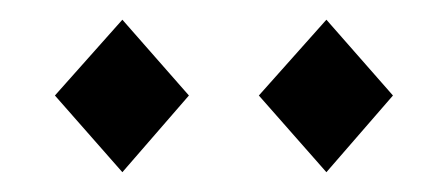

<svg xmlns="http://www.w3.org/2000/svg" viewBox="-20 -721 450 193"><path d="M35.2 -625 103 -701.2 169.9 -625 103 -547.9ZM240.2 -625 308.1 -701.2 375 -625 308.1 -547.9Z"/></svg>

Font: Bluu Next
Style: Bold
Weight: 700
Designer: Jean-Baptiste Morizot, Igor Stepanchenko (Cyrillic)
Foundry: Igor Stepanchenko
Version: Version 1.005